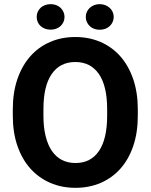

<svg xmlns="http://www.w3.org/2000/svg" viewBox="-20 -900 730 930"><path d="M647.5 -339.4Q647.5 -257.8 625.5 -193.1Q603.5 -128.4 563.7 -83.5Q523.9 -38.6 468.3 -14.4Q412.6 9.8 345.7 9.8Q278.8 9.8 223.1 -14.4Q167.5 -38.6 127.2 -83.5Q86.9 -128.4 64.5 -193.1Q42 -257.8 42 -339.4V-370.6Q42 -451.7 64.2 -516.6Q86.4 -581.5 126.5 -627Q166.5 -672.4 222.2 -696.5Q277.8 -720.7 344.7 -720.7Q411.6 -720.7 467.3 -696.5Q522.9 -672.4 563 -627Q603 -581.5 625.2 -516.6Q647.5 -451.7 647.5 -370.6ZM499 -371.6Q499 -483.4 459 -541.5Q418.9 -599.6 344.7 -599.6Q270.5 -599.6 230.5 -541.5Q190.4 -483.4 190.4 -371.6V-339.4Q190.4 -283.7 200.9 -241Q211.4 -198.2 231.2 -169.2Q251 -140.1 279.8 -125.2Q308.6 -110.4 345.7 -110.4Q419.9 -110.4 459.5 -168.9Q499 -227.5 499 -339.4ZM157.7 -817.9Q157.7 -831.1 162.6 -842.3Q167.5 -853.5 176.5 -862.1Q185.5 -870.6 198 -875.2Q210.4 -879.9 225.1 -879.9Q239.7 -879.9 252.2 -875.2Q264.6 -870.6 273.4 -862.1Q282.2 -853.5 287.4 -842.3Q292.5 -831.1 292.5 -817.9Q292.5 -804.7 287.4 -793.5Q282.2 -782.2 273.4 -773.9Q264.6 -765.6 252.2 -761Q239.7 -756.3 225.1 -756.3Q210.4 -756.3 198 -761Q185.5 -765.6 176.5 -773.9Q167.5 -782.2 162.6 -793.5Q157.7 -804.7 157.7 -817.9ZM395.5 -817.9Q395.5 -831.1 400.6 -842.3Q405.8 -853.5 414.6 -861.8Q423.3 -870.1 435.8 -875Q448.2 -879.9 462.9 -879.9Q477.5 -879.9 490 -875Q502.4 -870.1 511.5 -861.8Q520.5 -853.5 525.6 -842.3Q530.8 -831.1 530.8 -817.9Q530.8 -804.7 525.6 -793.5Q520.5 -782.2 511.5 -773.7Q502.4 -765.1 490 -760.5Q477.5 -755.9 462.9 -755.9Q448.2 -755.9 435.8 -760.5Q423.3 -765.1 414.6 -773.7Q405.8 -782.2 400.6 -793.5Q395.5 -804.7 395.5 -817.9Z"/></svg>

Font: Millunium
Style: Bold
Weight: 700
Designer: kolcsarzsolt
Foundry: Kolcsar Szilard Zsolt
Version: Version 2.000980; 2016